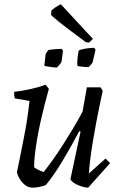

<svg xmlns="http://www.w3.org/2000/svg" viewBox="-20 -852 552 884"><path d="M131 12Q109 12 93 -2Q77 -16 68 -33Q59 -50 58 -60Q64 -87 69.5 -114.5Q75 -142 80.5 -170Q86 -198 91.5 -226Q97 -254 101.5 -281Q106 -308 109.5 -335Q113 -362 116 -387L48 -399Q45 -411 45 -429Q80 -433 119 -441.5Q158 -450 190 -462L205 -443Q195 -408 185 -368.5Q175 -329 166 -288.5Q157 -248 150.5 -209.5Q144 -171 140.5 -138.5Q137 -106 137 -82Q145 -76 156.5 -70Q168 -64 181 -60Q200 -84 222 -114.5Q244 -145 267 -181Q290 -217 314 -256.5Q338 -296 360 -338L380 -450H443L453 -434Q448 -410 440 -373Q432 -336 424 -293Q416 -250 408.5 -206Q401 -162 396 -122Q391 -82 389 -53L466 -122L487 -101L386 12Q376 12 359.5 7.5Q343 3 327.5 -5.5Q312 -14 304 -26L351 -246L345 -248Q326 -212 306.5 -177.5Q287 -143 267.5 -110.5Q248 -78 229 -50.5Q210 -23 191 0Q178 5 162 8.5Q146 12 131 12ZM184 -549 190 -602Q192 -606 196 -612.5Q200 -619 202 -621Q207 -623 217.5 -624Q228 -625 240.5 -626Q253 -627 263 -627L270 -619Q269 -611 267.5 -599Q266 -587 264.5 -577Q263 -567 262 -564Q259 -560 251.5 -551.5Q244 -543 242 -541Q232 -541 211 -544Q190 -547 184 -549ZM336 -549Q335 -565 337.5 -588.5Q340 -612 343 -620Q354 -625 372.5 -628Q391 -631 413 -632L420 -624Q418 -612 414.5 -599Q411 -586 409 -576.5Q407 -567 406 -564Q404 -561 401 -557Q398 -553 394.5 -549.5Q391 -546 388 -543Q383 -543 373 -543.5Q363 -544 352.5 -545.5Q342 -547 336 -549ZM390 -656 375 -658Q329 -692 298 -715.5Q267 -739 249 -753.5Q231 -768 223 -775.5Q215 -783 215 -784L217 -804Q232 -817 245 -824.5Q258 -832 261 -832L267 -825L377 -706L408 -673Z"/></svg>

Font: Labrada
Style: Italic
Weight: 400
Italic angle: -7°
Designer: Mercedes Jáuregui
Foundry: Omnibus-Type Team
Version: Version 1.000